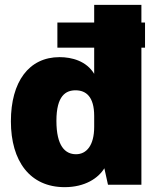

<svg xmlns="http://www.w3.org/2000/svg" viewBox="-20 -763 660 793"><path d="M579 -670H564V-743H369V-670H217V-566H369V-458C337 -511 277 -527 226 -527C99 -527 25 -425 25 -262C25 -97 104 10 247 10C331 10 386 -27 411 -68L426 0H564V-566H579ZM369 -239C369 -162 337 -126 294 -126C249 -126 213 -160 213 -264C213 -368 252 -390 292 -390C335 -390 369 -364 369 -284Z"/></svg>

Font: United Sans Black
Style: Regular
Weight: 900
Designer: Pablo Impallari, Rodrigo Fuenzalida (Modified by Dan O. Williams)
Version: Version 1.000;PS 001.000;hotconv 1.0.88;makeotf.lib2.5.64775